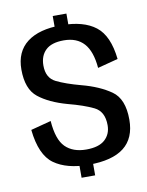

<svg xmlns="http://www.w3.org/2000/svg" viewBox="-80 -744 626 815"><g transform="rotate(-10 233.0 -337.0)"><path d="M204 -615.5H263V-686.5H204ZM205.5 11H264V-59H205.5ZM245.5 -38Q347 -38 397.5 -77.5Q448 -117 448 -197Q448 -286.5 398.5 -321.2Q349 -356 273 -376Q207.5 -393.5 168 -413Q128.5 -432.5 128.5 -486Q128.5 -528 153.8 -552.2Q179 -576.5 232 -576.5Q288 -576.5 318.8 -542.2Q349.5 -508 355.5 -436L443.5 -459Q432.5 -561 380.5 -601.2Q328.5 -641.5 233 -641.5Q137 -641.5 85.2 -601.8Q33.5 -562 33.5 -485.5Q33.5 -401 78.8 -365Q124 -329 201.5 -307.5Q269 -290 311 -269.5Q353 -249 353 -189.5Q353 -151 326.8 -127.2Q300.5 -103.5 246.5 -103.5Q189 -103.5 156.5 -135.8Q124 -168 118 -249L30.5 -226Q42 -116 96.5 -77Q151 -38 245.5 -38Z"/></g></svg>

Font: Anybody SemiCondensed
Style: Regular
Weight: 400
Width: 4
Version: Version 1.113;gftools[0.9.25]